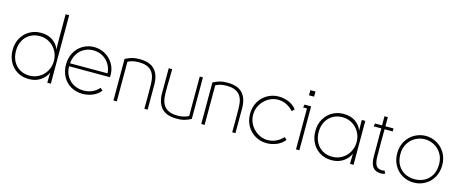

<svg xmlns="http://www.w3.org/2000/svg" viewBox="-42 -1350 4764 1985"><g transform="rotate(15 2340.0 -358.0)"><path d="M78 -235Q78 -172 103.5 -124Q129 -76 174.5 -49.5Q220 -23 278 -23Q334 -23 381 -50.5Q428 -78 456 -126.5Q484 -175 484 -235Q484 -294 456 -342.5Q428 -391 381 -418.5Q334 -446 278 -446Q220 -446 174.5 -419.5Q129 -393 103.5 -345.5Q78 -298 78 -235ZM42 -235Q42 -309 74.5 -365Q107 -421 161 -451.5Q215 -482 280 -482Q358 -482 408.5 -446Q459 -410 478 -356L476 -458V-733H514V0H476V-8L478 -110Q459 -61 407 -24Q355 13 280 13Q209 13 155 -20Q101 -53 71.5 -109.5Q42 -166 42 -235Z M856 17Q788 17 732.5 -14Q677 -45 645.5 -102Q614 -159 614 -233Q614 -307 646.5 -364Q679 -421 733.5 -451.5Q788 -482 851 -482Q913 -482 966.5 -452.5Q1020 -423 1053 -370.5Q1086 -318 1088 -253Q1088 -231 1087 -223H649Q651 -157 681 -111Q711 -65 757 -42Q803 -19 856 -19Q908 -19 949.5 -37.5Q991 -56 1022 -92L1049 -69Q1016 -26 963.5 -4.5Q911 17 856 17ZM851 -447Q796 -447 752 -422Q708 -397 681.5 -353.5Q655 -310 651 -255H1053Q1049 -310 1022 -353.5Q995 -397 950.5 -422Q906 -447 851 -447Z M1184 0V-445Q1228 -467 1259.5 -475Q1291 -483 1335 -483Q1447 -483 1498 -427.5Q1549 -372 1550 -271Q1551 -136 1550 0H1515Q1517 -130 1515 -260Q1514 -361 1470 -405.5Q1426 -450 1338 -450Q1299 -450 1268.5 -442.5Q1238 -435 1220 -423V0Z M2016 -470V-25Q1972 -3 1940.5 5Q1909 13 1865 13Q1753 13 1702 -42.5Q1651 -98 1650 -199Q1649 -335 1650 -470H1687L1686 -385Q1683 -288 1684 -210Q1685 -110 1729.5 -65Q1774 -20 1862 -20Q1900 -20 1932 -28Q1964 -36 1982 -48V-470Z M2124 0V-445Q2168 -467 2199.5 -475Q2231 -483 2275 -483Q2387 -483 2438 -427.5Q2489 -372 2490 -271Q2491 -136 2490 0H2455Q2457 -130 2455 -260Q2454 -361 2410 -405.5Q2366 -450 2278 -450Q2239 -450 2208.5 -442.5Q2178 -435 2160 -423V0Z M2825 17Q2761 17 2705.5 -14.5Q2650 -46 2617 -103Q2584 -160 2584 -233Q2584 -307 2618 -364Q2652 -421 2707.5 -451.5Q2763 -482 2825 -482Q2881 -482 2932.5 -461Q2984 -440 3018 -396L2993 -370Q2964 -403 2922 -425.5Q2880 -448 2825 -448Q2773 -448 2725 -419.5Q2677 -391 2647 -341.5Q2617 -292 2617 -233Q2617 -173 2647 -123.5Q2677 -74 2725.5 -45.5Q2774 -17 2825 -17Q2879 -17 2922 -39Q2965 -61 2993 -93L3018 -69Q2985 -26 2932.5 -4.5Q2880 17 2825 17Z M3178 -630V-575H3123V-630ZM3174 0H3138V-438H3097L3103 -470H3174Z M3724 -235Q3724 -294 3696 -342.5Q3668 -391 3621 -418.5Q3574 -446 3518 -446Q3460 -446 3414.5 -419.5Q3369 -393 3343.5 -345.5Q3318 -298 3318 -235Q3318 -172 3343.5 -124Q3369 -76 3414.5 -49.5Q3460 -23 3518 -23Q3574 -23 3621 -50.5Q3668 -78 3696 -126.5Q3724 -175 3724 -235ZM3718 -356 3716 -458V-470H3754V0H3716V-8L3718 -110Q3699 -61 3647 -24Q3595 13 3520 13Q3449 13 3395 -20Q3341 -53 3311.5 -109.5Q3282 -166 3282 -235Q3282 -309 3314.5 -365Q3347 -421 3401 -451.5Q3455 -482 3520 -482Q3598 -482 3648.5 -446Q3699 -410 3718 -356Z M3934 -138V-264Q3934 -310 3933.5 -352.5Q3933 -395 3934 -438H3852L3858 -470H3933V-568H3969V-470H4056V-438H3969Q3967 -294 3969 -149Q3969 -91 3984.5 -58Q4000 -25 4045 -21Q4060 -20 4080 -25L4093 5Q4073 13 4051 13Q3990 13 3962 -24Q3934 -61 3934 -138Z M4193 -233Q4193 -163 4221.5 -115Q4250 -67 4297 -43Q4344 -19 4400 -19Q4456 -19 4503 -43Q4550 -67 4578.5 -115Q4607 -163 4607 -233Q4607 -297 4578 -345.5Q4549 -394 4501.5 -420Q4454 -446 4400 -446Q4346 -446 4298.5 -420Q4251 -394 4222 -345.5Q4193 -297 4193 -233ZM4159 -233Q4159 -307 4193 -364Q4227 -421 4282.5 -451.5Q4338 -482 4400 -482Q4462 -482 4517.5 -451.5Q4573 -421 4607 -364Q4641 -307 4641 -233Q4641 -159 4608.5 -102.5Q4576 -46 4521 -14.5Q4466 17 4400 17Q4334 17 4279 -14.5Q4224 -46 4191.5 -102.5Q4159 -159 4159 -233Z"/></g></svg>

Font: Kreadon
Style: Regular
Weight: 400
Designer: kohakuno
Foundry: StudioGnu
Version: Version 1.000;Glyphs 3.1.2 (3151)